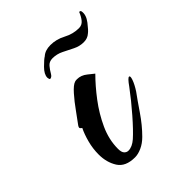

<svg xmlns="http://www.w3.org/2000/svg" viewBox="-127 -449 532 532"><g transform="rotate(-45 138.5 -183.5)"><path d="M95 14Q58 14 43.5 -9Q29 -32 29 -63Q29 -86 35 -108.5Q41 -131 49 -147Q46 -149 44 -151.5Q42 -154 46 -160Q56 -173 70.5 -193.5Q85 -214 100.5 -231.5Q116 -249 126 -252Q129 -253 134 -253Q150 -253 163.5 -242Q177 -231 181 -228Q157 -204 133.5 -173Q110 -142 94 -107Q78 -72 78 -36Q78 -23 83 -17.5Q88 -12 95 -12Q110 -12 126 -26Q144 -42 171.5 -73.5Q199 -105 222 -136Q236 -156 241 -156Q246 -156 241.5 -143Q237 -130 226 -113Q212 -94 192 -64.5Q172 -35 149 -12Q136 1 121.5 7.5Q107 14 95 14ZM82 -306Q81 -306 80 -309Q79 -312 79 -314Q79 -327 94 -342Q109 -357 116 -361Q128 -372 149 -372Q172 -372 193.5 -360.5Q215 -349 238 -349Q250 -349 257.5 -358Q265 -367 270 -380Q274 -382 276 -377Q279 -361 265.5 -343.5Q252 -326 245 -321Q235 -312 220 -312Q204 -312 189 -319.5Q174 -327 159 -334.5Q144 -342 127 -342Q114 -342 106.5 -333Q99 -324 94 -315Q89 -306 82 -306Z"/></g></svg>

Font: The Nautigal
Style: Bold
Weight: 700
Designer: Robert E. Leuschke
Foundry: Robert E. Leuschke
Version: Version 1.100; ttfautohint (v1.8.3)